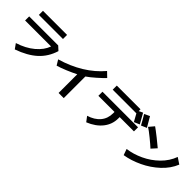

<svg xmlns="http://www.w3.org/2000/svg" viewBox="196 -1971 3183 3183"><g transform="rotate(45 1788.0 -379.0)"><path d="M680 -433H71V-529H751L821 -465Q766 -285 636 -167Q506 -49 289 27L227 -60Q401 -115 519.5 -214Q638 -313 680 -433ZM167 -756H732V-660H167Z M970 -273 914 -365Q1137 -430 1316.5 -540Q1496 -650 1624 -802L1708 -721Q1666 -675 1580 -599Q1494 -523 1434 -483V24H1313V-414Q1236 -375 1139.5 -334.5Q1043 -294 970 -273Z M1981 44 1915 -43Q2046 -83 2118.5 -168.5Q2191 -254 2191 -378V-409H1813V-505H2647V-409H2312V-378Q2312 -239 2225.5 -129.5Q2139 -20 1981 44ZM2464 -649H1909V-745H2465V-703L2535 -736L2634 -559L2537 -517ZM2562 -732 2656 -777 2758 -602 2661 -560Q2641 -597 2611.5 -648.5Q2582 -700 2562 -732Z M2805 -10 2767 -117Q2906 -135 3046.5 -200.5Q3187 -266 3298 -374.5Q3409 -483 3460 -623L3568 -551Q3511 -409 3387.5 -294.5Q3264 -180 3109.5 -107Q2955 -34 2805 -10ZM2759 -627 2835 -717Q2874 -691 2982 -606Q3090 -521 3124 -490L3043 -400Q3001 -440 2903 -520Q2805 -600 2759 -627Z"/></g></svg>

Font: 카카오 큰글씨 ExtraBold
Style: Regular
Weight: 800
Designer: Park Young-rak; Lee Sang-min; Kim Jung-jin; Min Bon; Park Min-gyu;
Foundry: Kakao Corporation
Version: Version 2.003